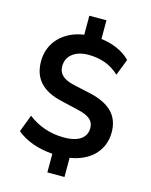

<svg xmlns="http://www.w3.org/2000/svg" viewBox="-137 -923 887 1128"><g transform="rotate(15 306.0 -359.5)"><path d="M367.2 117.2V0.5C486.8 -17.6 567.4 -93.8 567.4 -208C567.4 -307.6 508.3 -368.7 385.7 -396.5L281.2 -419.4C211.9 -435.5 186 -463.9 186 -509.3C186 -570.8 236.3 -612.8 318.8 -612.8C393.6 -612.8 457 -589.4 506.3 -542L544.9 -642.1C501.5 -687.5 434.1 -714.4 367.2 -722.2V-835.9H263.2V-720.2C139.2 -702.6 58.1 -618.2 58.1 -504.4C58.1 -399.9 116.2 -336.4 234.4 -309.6L338.4 -285.2C412.1 -269 439.5 -242.7 439.5 -199.2C439.5 -145 398.9 -106 303.2 -106C219.2 -106 144.5 -132.8 84.5 -179.7L44.9 -75.2C100.1 -28.3 178.7 -2 263.2 3.9V117.2Z"/></g></svg>

Font: Winston SemiBold
Style: Regular
Weight: 600
Designer: Vernon Adams, Kim Jin-seong, David Berlow, Cristiano Sobral
Foundry: The Winston Project Authors
Version: Version 3.004